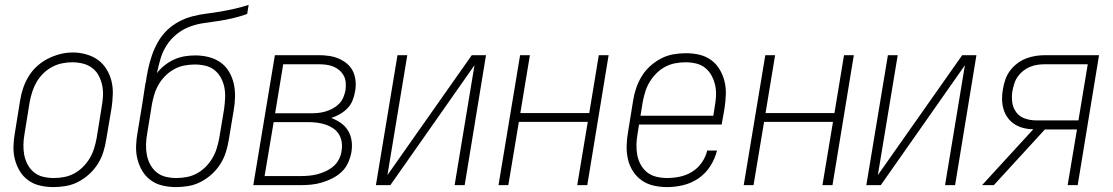

<svg xmlns="http://www.w3.org/2000/svg" viewBox="-20 -755 4540 783"><path d="M198 8Q171 8 144 2Q117 -4 95.5 -19.5Q74 -35 60.5 -57.5Q47 -80 40.5 -106Q34 -132 35 -160Q36 -188 41 -215L62 -345Q66 -371 74.5 -396Q83 -421 97 -444Q111 -467 131.5 -485.5Q152 -504 176 -516Q200 -528 225.5 -534.5Q251 -541 277 -541Q304 -541 331 -533.5Q358 -526 379 -511Q400 -496 414 -473.5Q428 -451 434.5 -425Q441 -399 440 -370.5Q439 -342 435 -315L413 -185Q409 -159 401 -134Q393 -109 378.5 -86Q364 -63 343.5 -44.5Q323 -26 299 -13.5Q275 -1 249 3.5Q223 8 198 8ZM199 -29Q220 -29 241.5 -33Q263 -37 282.5 -47.5Q302 -58 318 -74Q334 -90 345.5 -109Q357 -128 363.5 -149Q370 -170 374 -191L395 -321Q399 -343 400 -365Q401 -387 396.5 -408Q392 -429 382 -447.5Q372 -466 355 -478.5Q338 -491 317 -496Q296 -501 274 -501Q253 -501 232 -496.5Q211 -492 191.5 -481.5Q172 -471 156 -455Q140 -439 129 -420Q118 -401 111.5 -380.5Q105 -360 101 -339L80 -209Q76 -187 75.5 -165Q75 -143 79 -122.5Q83 -102 93 -83.5Q103 -65 119 -52Q135 -39 156 -34Q177 -29 199 -29Z M698 8Q671 8 644 2Q617 -4 595.5 -19.5Q574 -35 560.5 -57.5Q547 -80 540.5 -106Q534 -132 535 -160Q536 -188 541 -215L561 -336Q564 -356 567 -375.5Q570 -395 573 -415L574 -416Q574 -416 574 -416Q574 -416 574 -416Q578 -445 584 -473Q590 -501 599.5 -529Q609 -557 624 -583.5Q639 -610 660.5 -631Q682 -652 709 -666.5Q736 -681 765 -688.5Q794 -696 822.5 -699.5Q851 -703 880 -708Q909 -713 937.5 -719.5Q966 -726 994 -735L988 -698Q960 -688 930.5 -681Q901 -674 871.5 -669.5Q842 -665 812.5 -661Q783 -657 754.5 -646.5Q726 -636 701 -616Q676 -596 659.5 -570Q643 -544 634.5 -515Q626 -486 620 -457Q634 -475 652.5 -489.5Q671 -504 691.5 -513Q712 -522 733.5 -525.5Q755 -529 777 -529Q804 -529 830.5 -522.5Q857 -516 878.5 -501Q900 -486 913.5 -463.5Q927 -441 933 -415Q939 -389 938.5 -361Q938 -333 933 -305L913 -185Q909 -159 901 -134Q893 -109 878.5 -86Q864 -63 843.5 -44.5Q823 -26 799 -13.5Q775 -1 749 3.5Q723 8 698 8ZM699 -29Q720 -29 741.5 -33Q763 -37 782.5 -47.5Q802 -58 818 -74Q834 -90 845.5 -109Q857 -128 863.5 -149Q870 -170 874 -191L894 -311Q897 -333 898 -355.5Q899 -378 895 -398.5Q891 -419 881 -437.5Q871 -456 855 -469Q839 -482 817.5 -487Q796 -492 775 -492Q754 -492 732.5 -488Q711 -484 691.5 -473.5Q672 -463 656 -447.5Q640 -432 628.5 -413Q617 -394 610.5 -373.5Q604 -353 600 -332L580 -209Q576 -187 575.5 -165Q575 -143 579 -122.5Q583 -102 593 -83.5Q603 -65 619 -52Q635 -39 656 -34Q677 -29 699 -29Z M1013 0 1101 -530H1280Q1301 -530 1322 -527Q1343 -524 1361.5 -516Q1380 -508 1395.5 -495Q1411 -482 1419.5 -464Q1428 -446 1430 -424.5Q1432 -403 1428 -382Q1425 -364 1418 -346Q1411 -328 1397.5 -314Q1384 -300 1367 -290Q1350 -280 1331 -274Q1352 -266 1370 -253.5Q1388 -241 1399.5 -222Q1411 -203 1414 -180Q1417 -157 1413 -134Q1409 -112 1399.5 -91Q1390 -70 1373 -54Q1356 -38 1335 -27.5Q1314 -17 1292 -10.5Q1270 -4 1248.5 -2Q1227 0 1205 0ZM1102 -293H1249Q1263 -293 1278 -294.5Q1293 -296 1308 -300.5Q1323 -305 1337 -312.5Q1351 -320 1362.5 -331.5Q1374 -343 1380 -357.5Q1386 -372 1389 -387Q1391 -402 1390 -417.5Q1389 -433 1382 -446Q1375 -459 1364 -468.5Q1353 -478 1339.5 -483.5Q1326 -489 1310.5 -491Q1295 -493 1280 -493H1135ZM1059 -37H1205Q1222 -37 1239.5 -38.5Q1257 -40 1274.5 -44.5Q1292 -49 1309 -57Q1326 -65 1340 -77Q1354 -89 1362.5 -106Q1371 -123 1373 -140Q1376 -158 1373.5 -175.5Q1371 -193 1362 -207.5Q1353 -222 1339 -231.5Q1325 -241 1309 -246.5Q1293 -252 1275 -254.5Q1257 -257 1239 -257H1096Z M1513 0 1601 -530H1641L1560 -41L1904 -530H1962L1875 0H1834L1915 -489L1572 0Z M2013 0 2101 -530H2141L2102 -294H2383L2422 -530H2462L2375 0H2334L2377 -258H2096L2053 0Z M2701 8Q2673 8 2646 2Q2619 -4 2597.5 -19Q2576 -34 2561.5 -56.5Q2547 -79 2541 -105Q2535 -131 2535.5 -159Q2536 -187 2541 -215L2562 -345Q2566 -371 2574.5 -396Q2583 -421 2597 -444Q2611 -467 2631.5 -485.5Q2652 -504 2676 -516.5Q2700 -529 2726 -533.5Q2752 -538 2777 -538Q2805 -538 2831.5 -532Q2858 -526 2879.5 -510.5Q2901 -495 2914.5 -472.5Q2928 -450 2934.5 -424Q2941 -398 2940 -370Q2939 -342 2935 -315L2923 -247H2586L2580 -209Q2576 -187 2575.5 -165Q2575 -143 2579 -122Q2583 -101 2593.5 -82.5Q2604 -64 2620 -51.5Q2636 -39 2657.5 -34Q2679 -29 2701 -29Q2726 -29 2752.5 -34.5Q2779 -40 2802.5 -54.5Q2826 -69 2842 -92Q2858 -115 2864 -141H2904Q2896 -108 2877 -78Q2858 -48 2829 -28Q2800 -8 2766.5 0Q2733 8 2701 8ZM2889 -283 2895 -321Q2899 -343 2900 -365Q2901 -387 2896.5 -407.5Q2892 -428 2882 -446.5Q2872 -465 2856 -478Q2840 -491 2819 -496Q2798 -501 2776 -501Q2755 -501 2733.5 -497Q2712 -493 2692.5 -482.5Q2673 -472 2657 -456Q2641 -440 2629.5 -421Q2618 -402 2611.5 -381Q2605 -360 2601 -339L2592 -283Z M3013 0 3101 -530H3141L3102 -294H3383L3422 -530H3462L3375 0H3334L3377 -258H3096L3053 0Z M3513 0 3601 -530H3641L3560 -41L3904 -530H3962L3875 0H3834L3915 -489L3572 0Z M3985 0 4194 -228Q4173 -228 4153.5 -233Q4134 -238 4117.5 -248.5Q4101 -259 4089.5 -275Q4078 -291 4072.5 -310Q4067 -329 4066.5 -349.5Q4066 -370 4070 -391Q4073 -410 4079.5 -429.5Q4086 -449 4098.5 -466Q4111 -483 4128 -496Q4145 -509 4164.5 -516.5Q4184 -524 4203.5 -527Q4223 -530 4243 -530H4462L4375 0H4334L4372 -227H4241L4033 0ZM4206 -264H4378L4416 -493H4243Q4228 -493 4212.5 -491Q4197 -489 4182 -483Q4167 -477 4154 -467Q4141 -457 4131.5 -444Q4122 -431 4117 -415.5Q4112 -400 4109 -385Q4105 -362 4108 -338.5Q4111 -315 4124.5 -297Q4138 -279 4160 -271.5Q4182 -264 4206 -264Z"/></svg>

Font: Iosevka Curly XLtObl
Style: Regular
Weight: 200
Italic angle: -9°
Monospace: yes
Designer: Belleve Invis
Foundry: Belleve Invis
Version: Version 11.1.0; ttfautohint (v1.8.3)